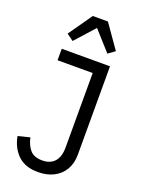

<svg xmlns="http://www.w3.org/2000/svg" viewBox="-174 -1011 809 1099"><g transform="rotate(20 231.0 -461.5)"><path d="M90 -698H384V-160Q384 -107 361.5 -68.5Q339 -30 298 -9Q257 12 203 12Q124 12 80 -30.5Q36 -73 23 -142L95 -160Q104 -116 128 -87.5Q152 -59 203 -59Q251 -59 277.5 -88Q304 -117 304 -175V-628H90ZM193 -935H285L386 -791L345 -761L239 -879L133 -761L92 -791Z"/></g></svg>

Font: IBM Plex Sans Condensed
Style: Regular
Weight: 400
Width: 3
Designer: Mike Abbink, Paul van der Laan, Pieter van Rosmalen
Foundry: Bold Monday
Version: Version 3.201